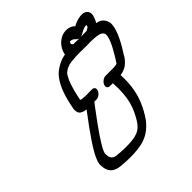

<svg xmlns="http://www.w3.org/2000/svg" viewBox="-226 -1088 1276 1276"><g transform="rotate(-45 412.0 -450.0)"><path d="M316 -69Q370 -69 406 -78Q407 -78 408 -79Q448 -88 475 -124Q502 -160 528 -223Q553 -290 553 -377Q553 -403 551 -431H524Q510 -431 504 -441Q501 -446 501 -452Q501 -459 504 -466Q510 -480 524 -490Q538 -500 552 -500H626Q650 -502 657 -504L660 -505Q667 -514 675 -528Q679 -534 684 -542Q719 -599 735 -638Q748 -669 748 -689V-696Q740 -722 698 -727Q669 -731 637 -731L610 -730L536 -731Q503 -731 460 -726.5Q417 -722 387 -696Q377 -687 360 -652Q341 -605 327 -542L324 -528Q320 -513 320 -507V-505L332 -502L375 -499Q383 -499 390 -500H425Q439 -500 445 -490Q448 -485 448 -479Q448 -473 445 -466Q439 -451 425 -441Q411 -431 397 -431H377Q366 -416 350 -395Q214 -215 189 -155Q184 -143 184 -138V-127Q184 -78 231 -73.5Q278 -69 316 -69ZM755 -792Q757 -791 759 -791Q809 -782 822 -732H823Q824 -726 824 -720Q824 -685 805 -639Q783 -586 745 -527Q741 -520 737 -515V-514Q721 -482 688 -456Q658 -436 626 -433Q627 -415 627 -397Q627 -294 592 -209Q570 -156 534 -104Q477 -29 397 -11Q350 0 287 0Q245 0 195 -5Q108 -14 108 -104V-114Q110 -131 120 -154Q151 -229 294 -417Q299 -425 305 -432Q268 -433 251 -456Q245 -470 245 -485Q245 -499 250 -514V-515L252 -527Q266 -593 286 -642Q310 -699 343 -732Q397 -780 461 -791Q463 -803 469 -819Q489 -866 533 -889Q557 -900 580 -900Q607 -900 632 -885Q639 -880 642 -875Q651 -880 662 -885Q699 -900 726 -900Q749 -900 763 -889Q778 -876 778 -855Q778 -839 769 -819Q763 -803 755 -792ZM548 -800H564L591 -799H606Q597 -800 591 -805Q585 -810 576 -819L573 -822Q560 -829 549 -829Q546 -829 545.5 -828.5Q545 -828 543.5 -826Q542 -824 538 -813Q538 -812 546 -802ZM616 -799 664 -800H675L677 -802Q694 -812 696 -813Q700 -824 700.5 -826Q701 -828 700.5 -828.5Q700 -829 698 -829Q679 -829 662 -819L657 -817Q634 -802 616 -799Z"/></g></svg>

Font: Bubblez Graffiti
Style: Italic
Weight: 400
Italic angle: -22.5°
Designer: GGBotNet
Foundry: GGBotNet
Version: 1.00